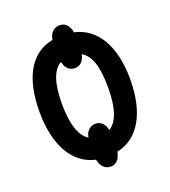

<svg xmlns="http://www.w3.org/2000/svg" viewBox="-122 -685 735 830"><g transform="rotate(-20 245.5 -270.0)"><path d="M454 -272C454 -422 397 -523 295 -545C288 -581 269 -595 247 -595C223 -595 203 -582 196 -546C93 -526 37 -430 37 -272C37 -119 95 -17 196 5C203 40 223 55 247 55C270 55 287 40 295 4C396 -17 454 -116 454 -272ZM352 -272C352 -177 333 -120 294 -96C287 -127 269 -142 247 -142C224 -142 203 -127 198 -96C160 -118 140 -179 140 -271C140 -363 158 -421 198 -444C205 -412 223 -398 247 -398C269 -398 288 -413 294 -445C333 -422 352 -369 352 -272Z"/></g></svg>

Font: Noto Sans Display Condensed Medium
Style: Regular
Weight: 500
Width: 3
Designer: Monotype Design Team
Foundry: Monotype Imaging Inc.
Version: Version 1.900